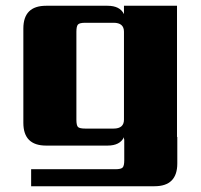

<svg xmlns="http://www.w3.org/2000/svg" viewBox="-20 -505 698 666"><path d="M276 -59H374Q410 -59 410 -90V-395Q410 -426 374 -426H276Q256 -426 250.5 -420Q245 -414 245 -395V-90Q245 -70 250.5 -64.5Q256 -59 276 -59ZM594 -30H595V62Q595 141 516 141H88V82H380Q400 82 405.5 76Q411 70 411 51V-22H410V-29Q396 0 353 0H140Q61 0 61 -79V-406Q61 -485 140 -485H353Q396 -485 410 -456V-485H594Z"/></svg>

Font: Sarpanch ExtraBold
Style: Regular
Weight: 800
Designer: Manushi Parikh (Devanagari and Latin), Jyotish Sonowal (Devanagari)
Foundry: Indian Type Foundry
Version: Version 2.004;PS 1.0;hotconv 1.0.78;makeotf.lib2.5.61930; tt